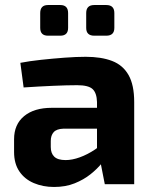

<svg xmlns="http://www.w3.org/2000/svg" viewBox="-20 -733 610 764"><path d="M321 -507Q383 -507 426 -490.5Q469 -474 491.5 -434.5Q514 -395 514 -327V0H397L376 -107L366 -122V-327Q365 -363 348.5 -378.5Q332 -394 287 -394Q248 -394 191 -391.5Q134 -389 74 -385L61 -483Q97 -490 143.5 -495Q190 -500 237 -503.5Q284 -507 321 -507ZM453 -304 452 -221H232Q205 -220 193.5 -207Q182 -194 182 -172V-148Q182 -123 196 -109.5Q210 -96 241 -96Q267 -96 297.5 -107Q328 -118 358 -138Q388 -158 412 -185V-121Q403 -106 385 -83.5Q367 -61 340 -39.5Q313 -18 277 -3.5Q241 11 195 11Q151 11 114.5 -4.5Q78 -20 57 -51Q36 -82 36 -128V-179Q36 -238 76 -271Q116 -304 186 -304ZM403 -713Q435 -713 435 -681V-622Q435 -591 403 -591H355Q323 -591 323 -622V-681Q323 -713 355 -713ZM220 -713Q251 -713 251 -681V-622Q251 -591 220 -591H171Q140 -591 140 -622V-681Q140 -713 171 -713Z"/></svg>

Font: Exo 2
Style: Bold
Weight: 700
Designer: Natanael Gama
Foundry: Natanael Gama
Version: Version 2.010